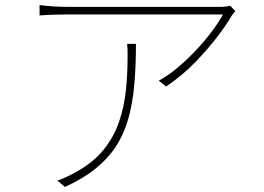

<svg xmlns="http://www.w3.org/2000/svg" viewBox="-20 -719 1040 757"><path d="M908 -675Q904 -671 900 -666Q896 -661 892 -655Q876 -626 839.5 -577.5Q803 -529 751.5 -475.5Q700 -422 635 -378L606 -401Q645 -422 683.5 -455Q722 -488 756.5 -525Q791 -562 817.5 -598Q844 -634 859 -662Q842 -662 802 -662Q762 -662 708 -662Q654 -662 593 -662Q532 -662 472.5 -662Q413 -662 363 -662Q313 -662 280.5 -662Q248 -662 241 -662Q216 -662 187.5 -661Q159 -660 136 -658V-699Q159 -696 187.5 -694Q216 -692 241 -692Q248 -692 281 -692Q314 -692 364 -692Q414 -692 473.5 -692Q533 -692 593 -692Q653 -692 706.5 -692Q760 -692 798 -692Q836 -692 851 -692Q856 -692 862.5 -692.5Q869 -693 876 -694Q883 -695 888 -696ZM516 -546Q516 -458 509.5 -385Q503 -312 486 -251.5Q469 -191 437.5 -142.5Q406 -94 356.5 -54Q307 -14 236 18L206 -7Q223 -12 244.5 -22.5Q266 -33 280 -41Q349 -79 389.5 -130Q430 -181 450 -240.5Q470 -300 476.5 -364Q483 -428 483 -491Q483 -504 483 -517.5Q483 -531 481 -546Z"/></svg>

Font: Noto Sans HK Thin
Style: Regular
Weight: 100
Designer: Ryoko NISHIZUKA 西塚涼子 (kana, bopomofo & ideographs); Paul D. Hunt (Latin, Greek & Cyrillic); Sandoll Communications 산돌커뮤니
Foundry: Adobe
Version: Version 2.004-H2;hotconv 1.0.118;makeotfexe 2.5.65603